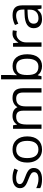

<svg xmlns="http://www.w3.org/2000/svg" viewBox="1379 -2179 810 3608"><g transform="rotate(-90 1784.0 -375.0)"><path d="M431.2 -146Q431.2 -71.3 375.5 -30.8Q319.8 9.8 219.2 9.8Q112.8 9.8 53.2 -23.9V-99.1Q91.8 -79.6 136 -68.4Q180.2 -57.1 221.2 -57.1Q284.7 -57.1 318.8 -77.4Q353 -97.7 353 -139.2Q353 -170.4 325.9 -192.6Q298.8 -214.8 220.2 -245.1Q145.5 -272.9 114 -293.7Q82.5 -314.5 67.1 -340.8Q51.8 -367.2 51.8 -403.8Q51.8 -469.2 105 -507.1Q158.2 -544.9 251 -544.9Q337.4 -544.9 419.9 -509.8L391.1 -443.8Q310.5 -477.1 245.1 -477.1Q187.5 -477.1 158.2 -459Q128.9 -440.9 128.9 -409.2Q128.9 -387.7 139.9 -372.6Q150.9 -357.4 175.3 -343.8Q199.7 -330.1 269 -304.2Q364.3 -269.5 397.7 -234.4Q431.2 -199.2 431.2 -146Z M1024.9 -268.1Q1024.9 -137.2 959 -63.7Q893.1 9.8 776.9 9.8Q705.1 9.8 649.4 -23.9Q593.8 -57.6 563.5 -120.6Q533.2 -183.6 533.2 -268.1Q533.2 -398.9 598.6 -471.9Q664.1 -544.9 780.3 -544.9Q892.6 -544.9 958.7 -470.2Q1024.9 -395.5 1024.9 -268.1ZM617.2 -268.1Q617.2 -165.5 658.2 -111.8Q699.2 -58.1 778.8 -58.1Q858.4 -58.1 899.7 -111.6Q940.9 -165 940.9 -268.1Q940.9 -370.1 899.7 -423.1Q858.4 -476.1 777.8 -476.1Q698.2 -476.1 657.7 -423.8Q617.2 -371.6 617.2 -268.1Z M1849.1 0V-348.1Q1849.1 -412.1 1821.8 -444.1Q1794.4 -476.1 1736.8 -476.1Q1661.1 -476.1 1625 -432.6Q1588.9 -389.2 1588.9 -298.8V0H1507.8V-348.1Q1507.8 -412.1 1480.5 -444.1Q1453.1 -476.1 1395 -476.1Q1318.8 -476.1 1283.4 -430.4Q1248 -384.8 1248 -280.8V0H1167V-535.2H1232.9L1246.1 -461.9H1250Q1272.9 -501 1314.7 -522.9Q1356.4 -544.9 1408.2 -544.9Q1533.7 -544.9 1572.3 -454.1H1576.2Q1600.1 -496.1 1645.5 -520.5Q1690.9 -544.9 1749 -544.9Q1839.8 -544.9 1885 -498.3Q1930.2 -451.7 1930.2 -349.1V0Z M2346.2 -543.9Q2451.7 -543.9 2510 -471.9Q2568.4 -399.9 2568.4 -268.1Q2568.4 -136.2 2509.5 -63.2Q2450.7 9.8 2346.2 9.8Q2293.9 9.8 2250.7 -9.5Q2207.5 -28.8 2178.2 -68.8H2172.4L2155.3 0H2097.2V-759.8H2178.2V-575.2Q2178.2 -513.2 2174.3 -463.9H2178.2Q2234.9 -543.9 2346.2 -543.9ZM2334.5 -476.1Q2251.5 -476.1 2214.8 -428.5Q2178.2 -380.9 2178.2 -268.1Q2178.2 -155.3 2215.8 -106.7Q2253.4 -58.1 2336.4 -58.1Q2411.1 -58.1 2447.8 -112.5Q2484.4 -167 2484.4 -269Q2484.4 -373.5 2447.8 -424.8Q2411.1 -476.1 2334.5 -476.1Z M2954.1 -544.9Q2989.7 -544.9 3018.1 -539.1L3006.8 -463.9Q2973.6 -471.2 2948.2 -471.2Q2883.3 -471.2 2837.2 -418.5Q2791 -365.7 2791 -287.1V0H2710V-535.2H2776.9L2786.1 -436H2790Q2819.8 -488.3 2861.8 -516.6Q2903.8 -544.9 2954.1 -544.9Z M3427.2 0 3411.1 -76.2H3407.2Q3367.2 -25.9 3327.4 -8.1Q3287.6 9.8 3228 9.8Q3148.4 9.8 3103.3 -31.2Q3058.1 -72.3 3058.1 -147.9Q3058.1 -310.1 3317.4 -317.9L3408.2 -320.8V-354Q3408.2 -417 3381.1 -447Q3354 -477.1 3294.4 -477.1Q3227.5 -477.1 3143.1 -436L3118.2 -498Q3157.7 -519.5 3204.8 -531.7Q3252 -543.9 3299.3 -543.9Q3395 -543.9 3441.2 -501.5Q3487.3 -459 3487.3 -365.2V0ZM3244.1 -57.1Q3319.8 -57.1 3363 -98.6Q3406.2 -140.1 3406.2 -214.8V-263.2L3325.2 -259.8Q3228.5 -256.3 3185.8 -229.7Q3143.1 -203.1 3143.1 -147Q3143.1 -103 3169.7 -80.1Q3196.3 -57.1 3244.1 -57.1Z"/></g></svg>

Font: f0_58959 
Style: Regular
Weight: 400
Foundry: Ascender Corporation
Version: Version 1.10